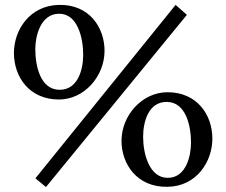

<svg xmlns="http://www.w3.org/2000/svg" viewBox="-20 -736 910 773"><path d="M122.1 -538.6C122.1 -589.4 142.6 -680.7 218.3 -680.7C293 -680.7 314.9 -582.5 314.9 -515.6C314.9 -453.6 292.5 -374.5 220.2 -374.5C140.6 -374.5 122.1 -474.6 122.1 -538.6ZM687 -716.3 122.6 -18.1 165 17.1 732.4 -676.3ZM36.1 -522.5C36.1 -426.3 98.1 -335.4 217.3 -335.4C318.8 -335.4 400.9 -428.2 400.9 -531.7C400.9 -623.5 341.3 -718.8 217.3 -716.3C100.1 -713.9 36.1 -616.2 36.1 -522.5ZM749 -161.6C749 -110.8 730.5 -20 655.3 -20C580.6 -20 556.2 -117.7 556.2 -185.1C556.2 -247.6 578.6 -325.7 650.9 -325.7C730 -325.7 749 -226.1 749 -161.6ZM835 -177.7C835 -273.9 773.4 -364.7 654.3 -364.7C552.7 -364.7 469.2 -272 469.2 -168.9C469.2 -77.1 530.3 18.6 654.3 16.1C771.5 14.6 835 -85.4 835 -177.7Z"/></svg>

Font: Parastoo
Style: Regular
Weight: 400
Foundry: Saber Rastikerdar (saber.rastikerdar@gmail.com)
Version: Version 2.0.1